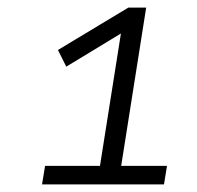

<svg xmlns="http://www.w3.org/2000/svg" viewBox="-20 -725 520 507"><path d="M91 -238 99 -287H244L303 -660L333 -657L155 -549L133 -593L319 -705H366L300 -287H421L413 -238Z"/></svg>

Font: Nunito Sans 7pt Light
Style: Italic
Weight: 300
Italic angle: -9°
Designer: Vernon Adams
Foundry: Vernon Adams
Version: Version 3.101;gftools[0.9.27]